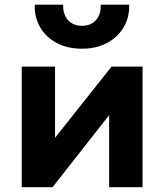

<svg xmlns="http://www.w3.org/2000/svg" viewBox="-20 -784 688 804"><path d="M71 0V-505H210.5V-207L447 -505H577V0H437V-302L200 0ZM323.5 -580Q263.5 -580 218.5 -603.5Q173.5 -627 148.8 -668.5Q124 -710 125.5 -764.5H244.5Q243 -724.5 264.5 -700.2Q286 -676 323.5 -676Q361 -676 382.2 -700.2Q403.5 -724.5 401.5 -764.5H521Q522.5 -711 497.5 -669.2Q472.5 -627.5 427.5 -603.8Q382.5 -580 323.5 -580Z"/></svg>

Font: Geologica Roman SemiBold
Style: Regular
Weight: 600
Designer: Sindre Bremnes, Frode Helland
Foundry: Monokrom Skriftforlag AS
Version: Version 1.010;gftools[0.9.28]